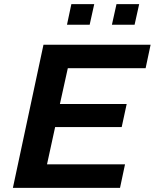

<svg xmlns="http://www.w3.org/2000/svg" viewBox="-20 -903 744 923"><path d="M42 0 189 -688H704L680 -575H306L268 -403H589L565 -292H245L206 -113H581L557 0ZM518 -784 540 -883H649L627 -784ZM302 -784 323 -883H433L411 -784Z"/></svg>

Font: Saira SemiExpanded SemiBold
Style: Italic
Weight: 600
Width: 6
Italic angle: -12°
Designer: Hector Gatti with collaboration of the Omnibus-Type team
Foundry: Omnibus-Type
Version: Version 1.101